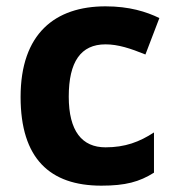

<svg xmlns="http://www.w3.org/2000/svg" viewBox="-20 -576 554 606"><path d="M300 10C376 10 420 -2 466 -31V-158C420 -128 375 -111 313 -111C239 -111 197 -162 197 -271C197 -381 235 -436 313 -436C353 -436 392 -423 439 -404L483 -519C442 -539 388 -556 313 -556C154 -556 45 -470 45 -270C45 -76 137 10 300 10Z"/></svg>

Font: Noto Sans Lisu
Style: Bold
Weight: 700
Designer: Monotype Design Team. David Williams.
Foundry: Monotype Imaging Inc.
Version: Version 2.102